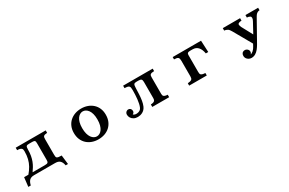

<svg xmlns="http://www.w3.org/2000/svg" viewBox="138 -1792 4724 3143"><g transform="rotate(-30 2500.0 -220.5)"><path d="M253.9 -540H820.8V-493.2Q793.9 -491.7 778.1 -487.5Q762.2 -483.4 753.9 -475.1Q745.1 -465.8 742.7 -453.1Q740.2 -440.4 740.2 -420.9V-127.9Q740.2 -104 742.9 -89.4Q745.6 -74.7 755.9 -66.9Q766.6 -59.6 786.6 -56.4Q806.6 -53.2 841.8 -53.2L861.8 119.1H817.9Q812 85.9 801.3 63.5Q790.5 41 774.9 26.9Q758.3 11.7 736.3 5.9Q714.4 0 684.1 0H290Q232.4 0 202.1 28.8Q187 43 176.3 65.7Q165.5 88.4 158.2 119.1H111.8L131.8 -53.2H212.9Q258.3 -106.4 288.8 -160.6Q319.3 -214.8 334.7 -277.8Q350.1 -340.8 350.1 -418.9Q350.1 -437.5 346.4 -451.2Q342.8 -464.8 332 -474.1Q321.3 -482.9 302.7 -488Q284.2 -493.2 253.9 -493.2ZM477.1 -486.8Q458.5 -486.8 446 -484.6Q433.6 -482.4 425.8 -475.1Q419.4 -468.3 416.3 -455.1Q413.1 -441.9 413.1 -419.9Q413.1 -353 403.6 -300Q394 -247.1 377.4 -204.1Q360.8 -161.1 338.9 -124.5Q316.9 -87.9 292 -53.2H523.9Q547.4 -53.2 560.8 -56.4Q574.2 -59.6 581.1 -66.9Q588.4 -75.2 590.6 -87.6Q592.8 -100.1 592.8 -117.2V-424.8Q592.8 -443.8 590.8 -456.1Q588.9 -468.3 582 -475.1Q570.3 -486.8 536.1 -486.8Z M1500 -560.1Q1563.5 -560.1 1618.2 -540.5Q1672.9 -521 1714.1 -483.9Q1755.4 -446.8 1778.6 -393.3Q1801.8 -339.8 1801.8 -272Q1801.8 -201.7 1778.6 -147.5Q1755.4 -93.3 1714.1 -55.9Q1672.9 -18.6 1618.2 0.7Q1563.5 20 1500 20Q1436.5 20 1381.8 0.7Q1327.1 -18.6 1285.9 -55.9Q1244.6 -93.3 1221.4 -147.5Q1198.2 -201.7 1198.2 -272Q1198.2 -339.8 1221.4 -393.3Q1244.6 -446.8 1285.9 -483.9Q1327.1 -521 1381.8 -540.5Q1436.5 -560.1 1500 -560.1ZM1500 -506.8Q1473.1 -506.8 1447.5 -492.9Q1421.9 -479 1401.1 -450.7Q1380.4 -422.4 1368.2 -378.2Q1356 -334 1356 -272.9Q1356 -210.9 1368.2 -166Q1380.4 -121.1 1401.1 -92Q1421.9 -63 1447.5 -49.1Q1473.1 -35.2 1500 -35.2Q1526.9 -35.2 1552.5 -49.1Q1578.1 -63 1598.9 -92Q1619.6 -121.1 1631.8 -166Q1644 -210.9 1644 -272.9Q1644 -334 1631.8 -378.2Q1619.6 -422.4 1598.9 -450.7Q1578.1 -479 1552.5 -492.9Q1526.9 -506.8 1500 -506.8Z M2284.2 -540H2842.8V-493.2Q2814 -492.7 2797.1 -488.5Q2780.3 -484.4 2771 -476.1Q2761.7 -467.8 2759.3 -455.1Q2756.8 -442.4 2756.8 -423.8V-113.8Q2756.8 -98.1 2760 -86.2Q2763.2 -74.2 2772.9 -65.9Q2782.2 -58.1 2799.1 -53.2Q2815.9 -48.3 2842.8 -46.9V0H2523.9V-46.9Q2573.7 -48.3 2592.8 -65.9Q2602.5 -75.2 2606.2 -87.4Q2609.9 -99.6 2609.9 -115.2V-422.9Q2609.9 -459 2596.2 -473.1Q2582 -486.8 2543 -486.8H2507.8Q2487.8 -486.8 2475.8 -483.4Q2463.9 -480 2457 -471.2Q2450.7 -461.4 2448.2 -445.1Q2445.8 -428.7 2444.8 -402.8Q2443.4 -344.2 2440.2 -285.2Q2437 -226.1 2428.5 -172.9Q2419.9 -119.6 2401.9 -78.1Q2388.7 -47.9 2369.4 -27.8Q2350.1 -7.8 2327.6 3.7Q2305.2 15.1 2282.7 20Q2260.3 24.9 2240.2 24.9Q2196.3 24.9 2164.8 7.6Q2133.3 -9.8 2116.7 -37.6Q2100.1 -65.4 2100.1 -96.2Q2100.1 -117.7 2109.6 -132.3Q2119.1 -147 2133.3 -154.5Q2147.5 -162.1 2161.1 -162.1Q2185.5 -162.1 2201.7 -145.8Q2217.8 -129.4 2217.8 -103Q2217.8 -83.5 2208.3 -71.3Q2198.7 -59.1 2186 -55.2Q2194.3 -42.5 2210.2 -37.4Q2226.1 -32.2 2241.2 -32.2Q2261.2 -32.2 2280.8 -37.4Q2300.3 -42.5 2316.7 -54.9Q2333 -67.4 2342.8 -89.8Q2355 -116.7 2362.8 -152.8Q2370.6 -189 2375.2 -230.2Q2379.9 -271.5 2381.8 -314.5Q2383.8 -357.4 2383.8 -397.9Q2383.8 -428.2 2380.6 -445.8Q2377.4 -463.4 2367.2 -474.1Q2356.4 -484.4 2337.2 -488.5Q2317.9 -492.7 2284.2 -493.2Z M3221.2 -540H3756.8L3767.1 -320.8H3721.2Q3714.4 -359.9 3701.9 -390.6Q3689.5 -421.4 3669.9 -442.9Q3651.4 -464.4 3625.5 -475.6Q3599.6 -486.8 3564.9 -486.8H3518.1Q3484.9 -486.8 3472.2 -474.1Q3465.8 -467.8 3463.4 -458.5Q3460.9 -449.2 3460.9 -437V-120.1Q3460.9 -100.6 3464.1 -86.9Q3467.3 -73.2 3478 -64.9Q3488.8 -57.1 3506.6 -52.5Q3524.4 -47.9 3554.2 -46.9V0H3221.2V-44.9Q3275.9 -47.9 3295.9 -64.9Q3306.6 -74.2 3310.3 -87.9Q3314 -101.6 3314 -121.1V-416Q3314 -439 3310.3 -453.9Q3306.6 -468.8 3296.9 -478Q3286.6 -487.8 3268.3 -491.7Q3250 -495.6 3221.2 -496.1Z M4168 -540H4495.1V-493.2Q4479.5 -493.2 4466.6 -490.5Q4453.6 -487.8 4443.8 -483.9Q4435.1 -480.5 4429.4 -474.4Q4423.8 -468.3 4423.8 -459Q4423.8 -445.3 4428 -432.4Q4432.1 -419.4 4439.9 -403.8L4548.8 -201.2L4649.9 -387.2Q4659.7 -404.3 4664.3 -418Q4668.9 -431.6 4668.9 -449.2Q4668.9 -469.2 4653.8 -478Q4642.1 -484.9 4627 -489Q4611.8 -493.2 4596.2 -493.2V-540H4835.9V-493.2Q4817.4 -493.2 4801.3 -485.4Q4785.2 -477.5 4773.9 -466.8Q4759.8 -453.6 4743.7 -425.8Q4727.5 -397.9 4702.1 -352.1L4520 -27.8Q4497.6 11.2 4470.7 44.7Q4443.8 78.1 4410.2 98.1Q4376.5 118.2 4334 118.2Q4306.6 118.2 4283.2 105.2Q4259.8 92.3 4245.8 70.8Q4231.9 49.3 4231.9 24.9Q4231.9 -6.8 4246.1 -24.9Q4254.9 -36.1 4268.3 -42.5Q4281.7 -48.8 4299.8 -48.8Q4316.9 -48.8 4332.5 -40.3Q4348.1 -31.7 4358.2 -17.1Q4368.2 -2.4 4368.2 15.1Q4368.2 29.3 4363.5 40.3Q4358.9 51.3 4350.1 62Q4372.6 56.6 4400.4 32.7Q4428.2 8.8 4452.1 -37.1L4471.2 -73.2L4275.9 -417Q4265.6 -435.5 4253.4 -451.4Q4241.2 -467.3 4229 -474.1Q4216.3 -481.4 4200.7 -487.1Q4185.1 -492.7 4168 -493.2Z"/></g></svg>

Font: BIZ UDPMincho
Style: Bold
Weight: 700
Designer: TypeBank Co., Ltd.
Foundry: Morisawa Inc.
Version: Version 1.06